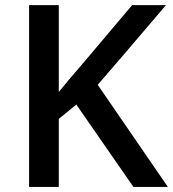

<svg xmlns="http://www.w3.org/2000/svg" viewBox="-20 -734 679 754"><path d="M639.2 0H503.9L279.8 -323.2L210.9 -267.1V0H94.2V-713.9H210.9V-373Q258.8 -431.6 306.2 -485.8L499 -713.9H631.8Q444.8 -494.1 363.8 -400.9Z"/></svg>

Font: f1_4961           
Style: Regular
Weight: 600
Foundry: Ascender Corporation
Version: Version 1.10